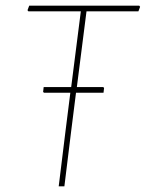

<svg xmlns="http://www.w3.org/2000/svg" viewBox="-20 -657 514 677"><path d="M344 -350 347 -347 345 -330H248L231 -195L207 0H187L211 -195L228 -330H135L132 -333L134 -350H231L265 -617H80L77 -621L83 -637H471L474 -633L468 -617H285L251 -350Z"/></svg>

Font: Alegreya Sans SC Thin
Style: Italic
Weight: 100
Italic angle: -7°
Designer: Juan Pablo del Peral
Foundry: Huerta Tipografica
Version: Version 2.007